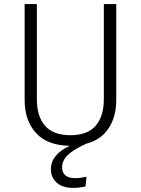

<svg xmlns="http://www.w3.org/2000/svg" viewBox="-20 -705 692 943"><path d="M551 -685V-214Q551 -132 513.5 -75Q476 -18 403 1Q338 31 311.5 57.5Q285 84 285 118Q285 142 301 156Q317 170 349 170Q374 170 405 163L400 211Q365 218 342 218Q288 218 259 192.5Q230 167 230 126Q230 54 323 11Q214 10 157.5 -51Q101 -112 101 -214V-685H161V-219Q161 -133 201.5 -87Q242 -41 326 -41Q410 -41 450 -87.5Q490 -134 490 -219V-685Z"/></svg>

Font: Fira Sans Light
Style: Regular
Weight: 300
Designer: bBox Type GmbH & Carrois Corporate GbR & Edenspiekermann AG
Foundry: bBox Type GmbH & Carrois Corporate GbR & Edenspiekermann AG
Version: Version 4.301